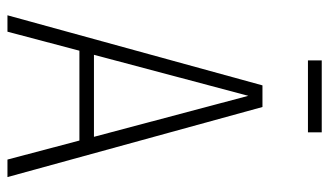

<svg xmlns="http://www.w3.org/2000/svg" viewBox="-204 -679 883 515"><g transform="rotate(90 237.5 -421.5)"><path d="M408 0 357 -193H116L65 0H21L209 -684H267L455 0ZM127 -232H347L237 -646ZM335 -806H142V-843H335Z"/></g></svg>

Font: Fira Sans Extra Condensed ExtraLight
Style: Regular
Weight: 275
Width: 1
Designer: Carrois Corporate & Edenspiekermann AG
Foundry: Carrois Corporate GbR & Edenspiekermann AG
Version: Version 4.203